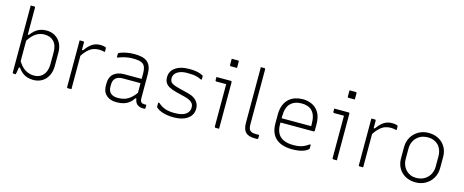

<svg xmlns="http://www.w3.org/2000/svg" viewBox="-41 -1396 4942 2047"><g transform="rotate(15 2430.0 -373.0)"><path d="M145 0Q140 0 136.5 0Q133 0 129.5 0Q126 0 121 0Q118 0 115.5 -1.5Q113 -3 111.5 -5Q110 -7 110 -11Q110 -91 110 -170.5Q110 -250 110 -330Q110 -410 110 -489.5Q110 -569 110 -649Q110 -675 110 -700.5Q110 -726 110 -750Q115 -750 120 -750Q125 -750 129.5 -750Q134 -750 139 -750Q144 -750 149 -750Q153 -750 155 -748.5Q157 -747 158.5 -745Q160 -743 160 -739Q160 -657 160 -575Q160 -493 160 -410.5Q160 -328 160 -246Q160 -164 160 -82Q160 -82 158.5 -73.5Q157 -65 155 -53Q153 -41 151 -28.5Q149 -16 147 -8Q145 0 145 0ZM145 -80V-174Q188 -96 235 -66.5Q282 -37 334 -37Q377 -37 408.5 -56Q440 -75 457.5 -112.5Q475 -150 475 -203V-333Q475 -372 464.5 -402Q454 -432 434 -452Q416 -470 391 -479.5Q366 -489 334 -489Q299 -489 266.5 -475.5Q234 -462 204 -431.5Q174 -401 145 -350V-442H172Q194 -472 218.5 -493Q243 -514 274 -525Q305 -536 343 -536Q382 -536 415.5 -522.5Q449 -509 473.5 -483.5Q498 -458 511.5 -422Q525 -386 525 -340V-196Q525 -148 511.5 -110Q498 -72 473 -45Q448 -18 414 -4Q380 10 339 10Q303 10 273 0.5Q243 -9 218 -29Q193 -49 171 -80Z M746 -433H772Q800 -472 826 -494.5Q852 -517 879 -526.5Q906 -536 935 -536Q954 -536 967.5 -534Q981 -532 992 -528Q998 -526 1000 -522Q1002 -518 1002 -511Q1002 -507 1002 -502.5Q1002 -498 1002 -494Q1002 -490 1002 -485.5Q1002 -481 1002 -477H990Q979 -480 966 -482Q953 -484 935 -484Q901 -484 871 -472.5Q841 -461 810.5 -431.5Q780 -402 746 -348ZM760 0Q754 0 747.5 0Q741 0 734.5 0Q728 0 721 0Q718 0 716 -0.5Q714 -1 712.5 -2.5Q711 -4 710.5 -6Q710 -8 710 -11Q710 -16 710 -47Q710 -78 710 -125Q710 -172 710 -226Q710 -280 710 -332.5Q710 -385 710 -426Q710 -462 710 -488Q710 -514 710 -526Q717 -526 723.5 -526Q730 -526 736.5 -526Q743 -526 749 -526Q753 -526 755 -524.5Q757 -523 758.5 -521Q760 -519 760 -515Q760 -509 760 -471Q760 -433 760 -375Q760 -317 760 -249.5Q760 -182 760 -116.5Q760 -51 760 0Z M1505 -361Q1505 -330 1505 -298Q1505 -266 1505 -233.5Q1505 -201 1505 -169Q1505 -137 1505 -106Q1505 -87 1508 -75.5Q1511 -64 1518 -57Q1524 -51 1533 -48.5Q1542 -46 1554 -46Q1556 -46 1558.5 -46Q1561 -46 1563 -46H1575Q1575 -37 1575 -28.5Q1575 -20 1575 -11Q1575 -5 1572 -2.5Q1569 0 1564 0Q1559 0 1557 0Q1555 0 1552 0Q1532 0 1514.5 -5Q1497 -10 1483.5 -21.5Q1470 -33 1462.5 -51.5Q1455 -70 1455 -97Q1455 -135 1455 -178Q1455 -221 1455 -259Q1455 -275 1455 -291.5Q1455 -308 1455 -324Q1455 -340 1455 -356Q1455 -407 1442.5 -435Q1430 -463 1399.5 -474.5Q1369 -486 1314 -486Q1284 -486 1257 -482.5Q1230 -479 1204.5 -472Q1179 -465 1152 -454H1140Q1140 -464 1140 -473Q1140 -482 1140 -492Q1140 -495 1141 -497Q1142 -499 1143 -500Q1148 -505 1172 -513.5Q1196 -522 1233 -529Q1270 -536 1314 -536Q1364 -536 1400.5 -526.5Q1437 -517 1460 -496Q1483 -475 1494 -442Q1505 -409 1505 -361ZM1155 -132Q1155 -86 1182.5 -62Q1210 -38 1262 -38Q1303 -38 1337.5 -49.5Q1372 -61 1405 -90Q1438 -119 1474 -172V-83H1444Q1425 -53 1399 -32Q1373 -11 1339 -0.5Q1305 10 1262 10Q1213 10 1178 -6.5Q1143 -23 1124 -54.5Q1105 -86 1105 -131V-159Q1105 -193 1115.5 -219Q1126 -245 1146.5 -263Q1167 -281 1196 -290.5Q1225 -300 1262 -300Q1296 -300 1328 -300Q1360 -300 1393.5 -300Q1427 -300 1465 -300Q1473 -300 1476.5 -294Q1480 -288 1481 -277.5Q1482 -267 1482 -253Q1440 -253 1406.5 -253Q1373 -253 1339.5 -253Q1306 -253 1262 -253Q1234 -253 1213.5 -246.5Q1193 -240 1179 -226Q1167 -214 1161 -197Q1155 -180 1155 -158Z M1886 -39Q1970 -39 2009.5 -67.5Q2049 -96 2049 -142Q2049 -167 2038 -184.5Q2027 -202 2004 -214.5Q1981 -227 1944 -236L1850 -259Q1799 -272 1768.5 -289Q1738 -306 1724.5 -330.5Q1711 -355 1711 -390Q1711 -419 1723.5 -445Q1736 -471 1762 -491Q1788 -511 1827.5 -522.5Q1867 -534 1920 -534Q1961 -534 1990 -529.5Q2019 -525 2038.5 -518Q2058 -511 2068 -505Q2072 -503 2073.5 -501Q2075 -499 2075.5 -497Q2076 -495 2076 -492Q2076 -483 2076 -475.5Q2076 -468 2076 -458H2064Q2042 -469 2020 -475.5Q1998 -482 1972 -484.5Q1946 -487 1911 -487Q1861 -487 1827.5 -474Q1794 -461 1777.5 -439Q1761 -417 1761 -391Q1761 -369 1769.5 -354Q1778 -339 1801.5 -328Q1825 -317 1869 -306L1973 -280Q2013 -270 2041 -251Q2069 -232 2084 -205Q2099 -178 2099 -142Q2099 -96 2073 -62Q2047 -28 2000 -10Q1953 8 1889 8Q1853 8 1823 3.5Q1793 -1 1768.5 -8.5Q1744 -16 1725.5 -26.5Q1707 -37 1694 -49Q1693 -51 1692 -52.5Q1691 -54 1691 -57Q1691 -68 1691 -80Q1691 -92 1691 -102H1703Q1722 -85 1741.5 -73Q1761 -61 1783 -53.5Q1805 -46 1830.5 -42.5Q1856 -39 1886 -39Z M2340 -11Q2340 -58 2340 -104.5Q2340 -151 2340 -198Q2340 -245 2340 -292Q2340 -339 2340 -385.5Q2340 -432 2340 -479H2320Q2309 -479 2298 -479Q2287 -479 2275.5 -479Q2264 -479 2253 -479Q2242 -479 2231 -479Q2227 -479 2223.5 -482.5Q2220 -486 2220 -490Q2220 -499 2220 -508Q2220 -517 2220 -526Q2236 -526 2252 -526Q2268 -526 2284 -526Q2300 -526 2315.5 -526Q2331 -526 2347 -526Q2363 -526 2379 -526Q2382 -526 2384.5 -524.5Q2387 -523 2388.5 -520.5Q2390 -518 2390 -515Q2390 -461 2390 -407.5Q2390 -354 2390 -301Q2390 -248 2390 -194.5Q2390 -141 2390 -87Q2390 -73 2390 -58.5Q2390 -44 2390 -29.5Q2390 -15 2390 0Q2380 0 2370.5 0Q2361 0 2351 0Q2347 0 2343.5 -3.5Q2340 -7 2340 -11ZM2327 -756Q2336 -756 2344.5 -756Q2353 -756 2361.5 -756Q2370 -756 2378.5 -756Q2387 -756 2396 -756Q2401 -756 2404 -753Q2407 -750 2407 -745V-676Q2398 -676 2389.5 -676Q2381 -676 2372.5 -676Q2364 -676 2355.5 -676Q2347 -676 2338 -676Q2333 -676 2330 -679Q2327 -682 2327 -687Z M2650 -632Q2650 -661 2650 -691Q2650 -721 2650 -750Q2654 -750 2658 -750Q2662 -750 2666 -750Q2670 -750 2673.5 -750Q2677 -750 2681 -750Q2685 -750 2689 -750Q2692 -750 2694.5 -748.5Q2697 -747 2698.5 -744.5Q2700 -742 2700 -739Q2700 -679 2700 -618.5Q2700 -558 2700 -497.5Q2700 -437 2700 -376Q2700 -315 2700 -254.5Q2700 -194 2700 -134Q2700 -109 2704 -92.5Q2708 -76 2718 -66Q2728 -56 2744 -51.5Q2760 -47 2784 -47Q2787 -47 2790 -47Q2793 -47 2796 -47Q2799 -47 2802 -47Q2805 -47 2808 -47H2820Q2820 -38 2820 -29Q2820 -20 2820 -11Q2820 -5 2817 -2.5Q2814 0 2809 0Q2806 0 2803 0Q2800 0 2796.5 0Q2793 0 2790 0Q2787 0 2784 0Q2748 0 2722.5 -8Q2697 -16 2681 -32.5Q2665 -49 2657.5 -75Q2650 -101 2650 -137Q2650 -199 2650 -261Q2650 -323 2650 -384.5Q2650 -446 2650 -508Q2650 -570 2650 -632Z M3173 -536Q3225 -536 3272.5 -515Q3320 -494 3350.5 -445Q3381 -396 3381 -310V-245Q3381 -242 3379.5 -239.5Q3378 -237 3376 -235.5Q3374 -234 3370 -234H3082Q3066 -234 3050 -234Q3034 -234 3018 -234H2999L2977 -281H3331Q3331 -287 3331 -293.5Q3331 -300 3331 -306Q3331 -356 3319.5 -392Q3308 -428 3285 -450Q3265 -470 3236.5 -479.5Q3208 -489 3173 -489Q3095 -489 3050 -445Q3005 -401 3005 -301V-212Q3005 -185 3010 -161.5Q3015 -138 3024.5 -119Q3034 -100 3048 -86Q3072 -62 3109.5 -49.5Q3147 -37 3199 -37Q3235 -37 3262.5 -42Q3290 -47 3315 -58.5Q3340 -70 3366 -89H3378Q3378 -77 3378 -66.5Q3378 -56 3378 -48Q3378 -46 3377.5 -44Q3377 -42 3375 -40Q3359 -24 3332.5 -12.5Q3306 -1 3272 4.5Q3238 10 3198 10Q3140 10 3094.5 -4Q3049 -18 3018 -45.5Q2987 -73 2971 -114Q2955 -155 2955 -210V-304Q2955 -370 2973.5 -414.5Q2992 -459 3023.5 -486Q3055 -513 3094 -524.5Q3133 -536 3173 -536Z M3640 -11Q3640 -58 3640 -104.5Q3640 -151 3640 -198Q3640 -245 3640 -292Q3640 -339 3640 -385.5Q3640 -432 3640 -479H3620Q3609 -479 3598 -479Q3587 -479 3575.5 -479Q3564 -479 3553 -479Q3542 -479 3531 -479Q3527 -479 3523.5 -482.5Q3520 -486 3520 -490Q3520 -499 3520 -508Q3520 -517 3520 -526Q3536 -526 3552 -526Q3568 -526 3584 -526Q3600 -526 3615.5 -526Q3631 -526 3647 -526Q3663 -526 3679 -526Q3682 -526 3684.5 -524.5Q3687 -523 3688.5 -520.5Q3690 -518 3690 -515Q3690 -461 3690 -407.5Q3690 -354 3690 -301Q3690 -248 3690 -194.5Q3690 -141 3690 -87Q3690 -73 3690 -58.5Q3690 -44 3690 -29.5Q3690 -15 3690 0Q3680 0 3670.5 0Q3661 0 3651 0Q3647 0 3643.5 -3.5Q3640 -7 3640 -11ZM3627 -756Q3636 -756 3644.5 -756Q3653 -756 3661.5 -756Q3670 -756 3678.5 -756Q3687 -756 3696 -756Q3701 -756 3704 -753Q3707 -750 3707 -745V-676Q3698 -676 3689.5 -676Q3681 -676 3672.5 -676Q3664 -676 3655.5 -676Q3647 -676 3638 -676Q3633 -676 3630 -679Q3627 -682 3627 -687Z M3966 -433H3992Q4020 -472 4046 -494.5Q4072 -517 4099 -526.5Q4126 -536 4155 -536Q4174 -536 4187.5 -534Q4201 -532 4212 -528Q4218 -526 4220 -522Q4222 -518 4222 -511Q4222 -507 4222 -502.5Q4222 -498 4222 -494Q4222 -490 4222 -485.5Q4222 -481 4222 -477H4210Q4199 -480 4186 -482Q4173 -484 4155 -484Q4121 -484 4091 -472.5Q4061 -461 4030.5 -431.5Q4000 -402 3966 -348ZM3980 0Q3974 0 3967.5 0Q3961 0 3954.5 0Q3948 0 3941 0Q3938 0 3936 -0.5Q3934 -1 3932.5 -2.5Q3931 -4 3930.5 -6Q3930 -8 3930 -11Q3930 -16 3930 -47Q3930 -78 3930 -125Q3930 -172 3930 -226Q3930 -280 3930 -332.5Q3930 -385 3930 -426Q3930 -462 3930 -488Q3930 -514 3930 -526Q3937 -526 3943.5 -526Q3950 -526 3956.5 -526Q3963 -526 3969 -526Q3973 -526 3975 -524.5Q3977 -523 3978.5 -521Q3980 -519 3980 -515Q3980 -509 3980 -471Q3980 -433 3980 -375Q3980 -317 3980 -249.5Q3980 -182 3980 -116.5Q3980 -51 3980 0Z M4560 -536Q4609 -536 4648.5 -520.5Q4688 -505 4716.5 -477Q4745 -449 4760 -411Q4775 -373 4775 -328V-207Q4775 -143 4746 -94Q4717 -45 4668 -17.5Q4619 10 4560 10Q4511 10 4471.5 -5.5Q4432 -21 4403.5 -49Q4375 -77 4360 -115Q4345 -153 4345 -198V-319Q4345 -384 4374 -432.5Q4403 -481 4452 -508.5Q4501 -536 4560 -536ZM4569 -488Q4512 -488 4473.5 -464.5Q4435 -441 4415 -403Q4395 -365 4395 -319V-205Q4395 -168 4407.5 -136.5Q4420 -105 4442 -83Q4462 -62 4490 -50Q4518 -38 4551 -38Q4608 -38 4647 -62.5Q4686 -87 4705.5 -125.5Q4725 -164 4725 -207V-321Q4725 -360 4713 -391.5Q4701 -423 4679 -445Q4659 -465 4631 -476.5Q4603 -488 4569 -488Z"/></g></svg>

Font: Recursive Sans Linear Light
Style: Regular
Weight: 300
Version: Version 1.085